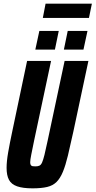

<svg xmlns="http://www.w3.org/2000/svg" viewBox="-20 -1021 522 1049"><path d="M158 8Q105 8 73.5 -3Q42 -14 29 -38.5Q16 -63 16 -104Q16 -139 24.5 -188Q33 -237 47 -303L128 -688H259L166 -251Q156 -202 150.5 -174.5Q145 -147 145 -134Q145 -124 148.5 -119Q152 -114 158 -113Q164 -112 174 -112Q187 -112 195.5 -116Q204 -120 210 -133.5Q216 -147 223 -175Q230 -203 240 -251L333 -688H463L381 -303Q364 -225 351 -171Q338 -117 323.5 -82Q309 -47 289 -27Q269 -7 237.5 0.5Q206 8 158 8ZM329 -750 350 -852H458L436 -750ZM173 -750 195 -852H301L280 -750ZM214 -923 229 -1001H482L466 -923Z"/></svg>

Font: Saira ExtraCondensed ExtraBold
Style: Italic
Weight: 800
Width: 2
Italic angle: -12°
Designer: Hector Gatti with collaboration of the Omnibus-Type team
Foundry: Omnibus-Type
Version: Version 1.101